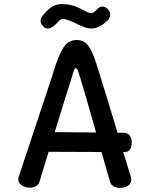

<svg xmlns="http://www.w3.org/2000/svg" viewBox="-20 -906 734 936"><path d="M617 -46Q620 -36 620 -31Q620 -11 604 -0.5Q588 10 564 10Q547 10 534 2.5Q521 -5 517 -18Q493 -99 475 -165L217 -166L173 -22Q164 9 125 9Q103 9 86 -2.5Q69 -14 69 -32Q69 -38 72 -47Q172 -346 225 -507L253 -594Q275 -658 297 -684.5Q319 -711 354 -711Q387 -711 407.5 -687Q428 -663 447 -604Q495 -453 553 -259H581Q601 -259 611.5 -246.5Q622 -234 622 -212Q622 -165 589 -165H581ZM448 -260 442 -283Q403 -421 380 -497Q377 -506 370 -530Q363 -554 358.5 -564Q354 -574 350 -574Q345 -574 340.5 -562.5Q336 -551 328 -522Q327 -517 325 -512Q323 -507 321 -500Q317 -486 314 -479Q303 -444 287 -392.5Q271 -341 247 -262ZM178 -805Q178 -819 188 -830Q213 -860 233.5 -873Q254 -886 282 -886Q331 -886 374 -863Q381 -860 393 -853.5Q405 -847 412 -844.5Q419 -842 425 -842Q433 -842 440 -848.5Q447 -855 449 -856Q458 -866 464.5 -870Q471 -874 479 -874Q493 -874 505 -862Q517 -850 517 -835Q517 -821 507 -809Q485 -787 465 -777Q445 -767 423 -767Q408 -767 393.5 -772.5Q379 -778 360 -787Q356 -789 351 -791.5Q346 -794 341 -796Q334 -799 316 -806.5Q298 -814 288 -814Q279 -814 272 -808Q265 -802 250 -786Q231 -767 214 -767Q199 -767 190 -778Q178 -790 178 -805Z"/></svg>

Font: Mali Medium
Style: Regular
Weight: 500
Version: Version 1.000; ttfautohint (v1.6)